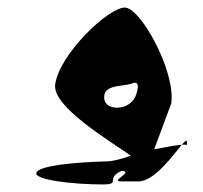

<svg xmlns="http://www.w3.org/2000/svg" viewBox="-20 -732 536 508"><path d="M76 -274C73 -256 172 -244 252 -244C302 -244 257 -260 302 -280C336 -278 269 -252 301 -252H346C389 -252 438 -322 461 -349C446 -348 419 -343 388 -337L433 -458C446 -540 353 -712 310 -712C267 -712 138 -590 126 -509C117 -450 270 -360 326 -320C303 -312 279 -305 262 -305C182 -303 79 -294 76 -274ZM257 -484C264 -507 307 -504 326 -510C344 -518 349 -510 341 -484C335 -462 314 -447 290 -447C265 -447 251 -462 257 -484ZM461 -349C470 -350 474 -349 474 -347C477 -365 472 -362 461 -349Z"/></svg>

Font: Ampere
Style: SCUltCndIta
Weight: 400
Version: Version 1